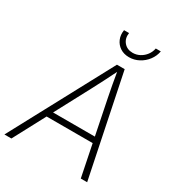

<svg xmlns="http://www.w3.org/2000/svg" viewBox="-238 -1067 1098 1197"><g transform="rotate(30 311.0 -468.0)"><path d="M-21 0 369.1 -727.5H424.8L574.7 0H528.8L423.3 -520.5Q415.5 -559.1 407 -605.2Q398.4 -651.4 389.2 -708H401.9Q374 -652.3 350.8 -606.2Q327.6 -560.1 306.2 -520.5L29.3 0ZM132.8 -228.5 140.1 -270.5H502.9L496.1 -228.5ZM410.2 -805.2Q373 -805.2 346.2 -822.8Q319.3 -840.3 306.6 -870.1Q293.9 -899.9 299.8 -936H335.9Q329.6 -895.5 352.8 -867.9Q376 -840.3 416 -840.3Q443.4 -840.3 467 -853Q490.7 -865.7 507.1 -887.5Q523.4 -909.2 528.3 -936H564.5Q558.1 -899.9 535.6 -870.1Q513.2 -840.3 480.2 -822.8Q447.3 -805.2 410.2 -805.2Z"/></g></svg>

Font: Inter 20pt ExtraLight
Style: Italic
Weight: 250
Italic angle: -9.3988°
Version: Version 4.001;git-66647c0bb